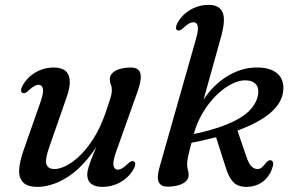

<svg xmlns="http://www.w3.org/2000/svg" viewBox="-20 -738 1168 769"><path d="M516.5 -91.5Q522 -88.5 521.8 -81Q521.5 -73.5 516 -62Q497.5 -29 463.8 -9.2Q430 10.5 389 10.5Q361.5 10.5 345.5 -1.8Q329.5 -14 329.5 -38Q329.5 -52.5 335.5 -71.2Q341.5 -90 352 -116.2Q362.5 -142.5 377.8 -179Q393 -215.5 411.5 -266L413.5 -245Q384.5 -173 348.2 -124Q312 -75 273.5 -45.2Q235 -15.5 198.2 -2.5Q161.5 10.5 131.5 10.5Q90 10.5 72.5 -7.5Q55 -25.5 56.8 -58.2Q58.5 -91 74.5 -136.5L141.5 -327.5Q155.5 -367 151.8 -382.8Q148 -398.5 134.5 -398.5Q126.5 -398.5 117 -393.2Q107.5 -388 94 -375Q86 -367.5 80.5 -365.5Q75 -363.5 70 -366Q64.5 -368.5 64.5 -376.2Q64.5 -384 70.5 -395Q88.5 -428 122 -447.8Q155.5 -467.5 196 -467.5Q227.5 -467.5 243 -453.5Q258.5 -439.5 259.5 -412.8Q260.5 -386 246.5 -347.5L178 -151Q160 -101 165.8 -81Q171.5 -61 198.5 -61Q219 -61 245.8 -74.5Q272.5 -88 300.5 -115.2Q328.5 -142.5 354.5 -183.2Q380.5 -224 400 -278.5Q411 -309.5 417.2 -328.5Q423.5 -347.5 425.8 -358.5Q428 -369.5 428 -377Q428 -390.5 424 -399.2Q420 -408 420 -421Q420 -442 442.8 -454.8Q465.5 -467.5 504.5 -467.5Q536 -467.5 542.2 -444.2Q548.5 -421 531 -371.5L445 -130Q431 -90.5 434.8 -74.5Q438.5 -58.5 451.5 -58.5Q460 -58.5 469.2 -63.8Q478.5 -69 492 -82.5Q500.5 -90 506 -92Q511.5 -94 516.5 -91.5Z M764 -578.5 619 -68.5Q612 -44.5 612.2 -27Q612.5 -9.5 621.8 0Q631 9.5 650 9.5Q676 9.5 695.2 3.8Q714.5 -2 725 -12.2Q735.5 -22.5 735.5 -35.5Q735.5 -49 732.5 -58Q729.5 -67 729.5 -80Q729.5 -87.5 731 -98Q732.5 -108.5 738 -131.2Q743.5 -154 755 -197Q767.5 -245 792 -286Q816.5 -327 847.2 -357Q878 -387 910 -402.8Q942 -418.5 969.5 -416Q995 -414 1006.2 -399Q1017.5 -384 1013.5 -359Q1008 -324.5 978.5 -294.5Q949 -264.5 888.2 -239.5Q827.5 -214.5 728.5 -195.5L728 -162.5Q855 -186 938.5 -217.8Q1022 -249.5 1065.5 -288.2Q1109 -327 1114 -371.5Q1119.5 -415.5 1094 -440.5Q1068.5 -465.5 1018.5 -467.5Q976 -469.5 936.2 -455Q896.5 -440.5 862 -413Q827.5 -385.5 801 -347.5Q774.5 -309.5 758.5 -265L777.5 -275L867.5 -598Q875 -627 876.5 -649.8Q878 -672.5 872 -687.5Q866 -702.5 852 -710.5Q838 -718.5 815.5 -718.5Q789 -718.5 765 -709.5Q741 -700.5 722 -684.2Q703 -668 690.5 -646Q685 -635 684.8 -627.2Q684.5 -619.5 690.5 -616.5Q695.5 -614.5 700.8 -616.5Q706 -618.5 714.5 -626Q728 -639 737.5 -644Q747 -649 755 -649Q768.5 -649 772 -633.5Q775.5 -618 764 -578.5ZM841.5 -200.5 884 -67.5Q896 -28 913.8 -9.2Q931.5 9.5 963.5 10.5Q991 11 1013.2 1Q1035.5 -9 1051 -28.2Q1066.5 -47.5 1073 -73.5Q1075.5 -84 1073 -89.2Q1070.5 -94.5 1065 -96Q1060.5 -97 1055.5 -94.8Q1050.5 -92.5 1043.5 -83.5Q1037 -74.5 1028.2 -67.2Q1019.5 -60 1008.5 -61Q995.5 -62.5 985.5 -73.5Q975.5 -84.5 966 -112.5L928.5 -223Z"/></svg>

Font: Fraunces
Style: Italic
Weight: 400
Italic angle: -16°
Version: Version 1.000;[b76b70a41]